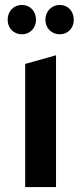

<svg xmlns="http://www.w3.org/2000/svg" viewBox="-20 -758 329 778"><path d="M69 -619C101 -619 126 -644 126 -678C126 -713 101 -738 69 -738C35 -738 11 -712 11 -678C11 -644 35 -619 69 -619ZM222 -619C255 -619 279 -644 279 -678C279 -713 255 -738 222 -738C189 -738 164 -712 164 -678C164 -644 189 -619 222 -619ZM82 -499V0H207V-534Z"/></svg>

Font: Talent
Style: Bold
Weight: 600
Designer: Mike Powis
Version: Version 1.001;hotconv 1.0.109;makeotfexe 2.5.65596